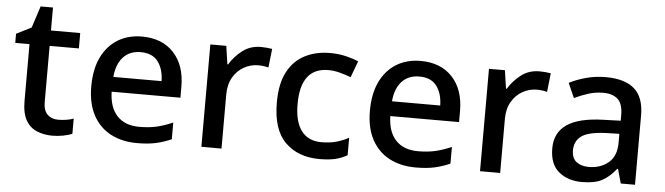

<svg xmlns="http://www.w3.org/2000/svg" viewBox="-44 -829 3490 1007"><g transform="rotate(5 1700.5 -325.0)"><path d="M277 -76Q298 -76 320 -79.5Q342 -83 358 -89V-9Q340 -1 311.5 4.5Q283 10 254 10Q210 10 173 -5Q136 -20 114.5 -57Q93 -94 93 -160V-458H18V-506L97 -546L134 -660H199V-539H353V-458H199V-162Q199 -118 220.5 -97Q242 -76 277 -76Z M678 -549Q784 -549 845 -483.5Q906 -418 906 -305V-247H544Q546 -164 587.5 -120Q629 -76 704 -76Q756 -76 796.5 -85.5Q837 -95 880 -114V-26Q839 -8 798 1Q757 10 700 10Q621 10 561.5 -21Q502 -52 468.5 -113.5Q435 -175 435 -265Q435 -356 465.5 -419Q496 -482 550.5 -515.5Q605 -549 678 -549ZM678 -467Q621 -467 586.5 -430Q552 -393 546 -325H800Q799 -388 769.5 -427.5Q740 -467 678 -467Z M1304 -549Q1318 -549 1334.5 -547.5Q1351 -546 1363 -544L1352 -445Q1326 -452 1298 -452Q1258 -452 1222.5 -432Q1187 -412 1165.5 -374.5Q1144 -337 1144 -284V0H1038V-539H1122L1136 -443H1140Q1166 -486 1207 -517.5Q1248 -549 1304 -549Z M1660 10Q1548 10 1480 -56.5Q1412 -123 1412 -266Q1412 -366 1445 -428Q1478 -490 1536 -519.5Q1594 -549 1668 -549Q1713 -549 1752.5 -539.5Q1792 -530 1818 -518L1786 -432Q1758 -443 1726.5 -451Q1695 -459 1667 -459Q1521 -459 1521 -267Q1521 -175 1557 -127Q1593 -79 1663 -79Q1708 -79 1742.5 -89Q1777 -99 1806 -115V-23Q1777 -6 1743 2Q1709 10 1660 10Z M2145 -549Q2251 -549 2312 -483.5Q2373 -418 2373 -305V-247H2011Q2013 -164 2054.5 -120Q2096 -76 2171 -76Q2223 -76 2263.5 -85.5Q2304 -95 2347 -114V-26Q2306 -8 2265 1Q2224 10 2167 10Q2088 10 2028.5 -21Q1969 -52 1935.5 -113.5Q1902 -175 1902 -265Q1902 -356 1932.5 -419Q1963 -482 2017.5 -515.5Q2072 -549 2145 -549ZM2145 -467Q2088 -467 2053.5 -430Q2019 -393 2013 -325H2267Q2266 -388 2236.5 -427.5Q2207 -467 2145 -467Z M2771 -549Q2785 -549 2801.5 -547.5Q2818 -546 2830 -544L2819 -445Q2793 -452 2765 -452Q2725 -452 2689.5 -432Q2654 -412 2632.5 -374.5Q2611 -337 2611 -284V0H2505V-539H2589L2603 -443H2607Q2633 -486 2674 -517.5Q2715 -549 2771 -549Z M3119 -549Q3220 -549 3270.5 -504.5Q3321 -460 3321 -365V0H3246L3225 -75H3221Q3186 -31 3147.5 -10.5Q3109 10 3041 10Q2968 10 2920 -29.5Q2872 -69 2872 -153Q2872 -235 2934 -278Q2996 -321 3125 -325L3217 -328V-358Q3217 -417 3190 -441.5Q3163 -466 3114 -466Q3073 -466 3035 -454Q2997 -442 2962 -425L2928 -502Q2966 -522 3015.5 -535.5Q3065 -549 3119 -549ZM3144 -257Q3052 -253 3016.5 -226.5Q2981 -200 2981 -152Q2981 -110 3006 -91Q3031 -72 3071 -72Q3133 -72 3174.5 -107Q3216 -142 3216 -212V-259Z"/></g></svg>

Font: Noto Sans Gurmukhi UI Medium
Style: Regular
Weight: 500
Designer: Jelle Bosma - Monotype Design Team
Foundry: Monotype Imaging Inc.
Version: Version 2.004; ttfautohint (v1.8.4.7-5d5b)